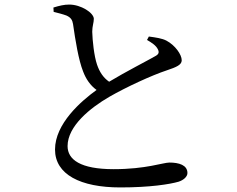

<svg xmlns="http://www.w3.org/2000/svg" viewBox="-20 -790 1040 841"><path d="M214 -757 215 -738C231 -734 255 -728 271 -722C291 -713 297 -702 300 -684C310 -614 324 -527 344 -477C356 -445 375 -416 403 -396C335 -347 221 -248 221 -135C221 -26 332 31 507 31C637 31 724 17 762 6C784 -1 801 -16 801 -32C801 -67 764 -78 722 -78C695 -78 619 -49 478 -49C332 -49 276 -91 276 -150C276 -238 376 -318 459 -366C532 -408 644 -460 711 -482C753 -496 776 -506 776 -526C776 -551 747 -592 709 -612C690 -622 662 -626 632 -630L624 -615C643 -604 664 -591 672 -573C678 -560 675 -552 660 -544C627 -525 531 -476 458 -432C432 -450 416 -475 405 -507C392 -545 385 -613 384 -651C384 -676 391 -690 391 -708C390 -734 335 -770 283 -770C261 -770 240 -765 214 -757Z"/></svg>

Font: Noto Serif JP Medium
Style: Regular
Weight: 500
Designer: Ryoko NISHIZUKA 西塚涼子 (kana & ideographs); Frank Grießhammer (Latin, Greek & Cyrillic); Wenlong ZHANG 张文龙 (bopomofo); San
Foundry: Adobe
Version: Version 2.001;hotconv 1.1.0;makeotfexe 2.6.0